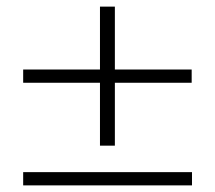

<svg xmlns="http://www.w3.org/2000/svg" viewBox="-20 -680 649 580"><path d="M282 -430H50V-470H282V-660H327V-470H559V-430H327V-240H282ZM560 -160V-120H50V-160Z"/></svg>

Font: Kumar One
Style: Regular
Weight: 400
Designer: Parimal Parmar
Foundry: Indian Type Foundry
Version: Version 1.001;PS 1.001;hotconv 1.0.88;makeotf.lib2.5.647800